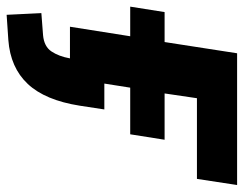

<svg xmlns="http://www.w3.org/2000/svg" viewBox="-102 -434 717 564"><g transform="rotate(90 256.0 -152.5)"><path d="M18 186 13 84 78 79Q111 76 125.5 54.5Q140 33 146 0H53L81 -177H-6L10 -278H98L131 -491H518L500 -373H263L249 -278H385L369 -177H232L220 -101H296L285 -29Q269 73 221 124Q173 175 92 181Z"/></g></svg>

Font: Nunito Sans ExtraBold
Style: Italic
Weight: 800
Italic angle: -9°
Designer: Vernon Adams
Foundry: Vernon Adams
Version: Version 3.006; ttfautohint (v1.8.3)